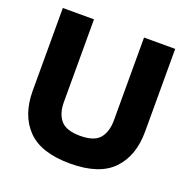

<svg xmlns="http://www.w3.org/2000/svg" viewBox="-136 -894 1027 1042"><g transform="rotate(20 377.0 -373.0)"><path d="M52 -285V-763H232V-285Q232 -219 264 -181Q296 -143 377 -143Q458 -143 489.5 -181Q521 -219 521 -285V-763H701V-285Q701 -145 623 -64Q545 17 377 17Q208 17 130 -64Q52 -145 52 -285Z"/></g></svg>

Font: Open Sauce One Black
Style: Regular
Weight: 900
Designer: Alfredo Marco Pradil
Foundry: Creative Sauce Fz LLC
Version: Version 1.477